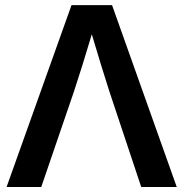

<svg xmlns="http://www.w3.org/2000/svg" viewBox="-20 -748 733 768"><path d="M6.3 0 266.1 -727.5H428.2L687 0H544.9L417.5 -382.3Q401.4 -432.6 384.5 -487.3Q367.7 -542 347.2 -610.8Q326.7 -542 309.6 -487.3Q292.5 -432.6 275.9 -382.3L145 0Z"/></svg>

Font: Inter Display SemiBold
Style: Regular
Weight: 600
Designer: Rasmus Andersson
Foundry: rsms
Version: Version 4.001;git-9221beed3